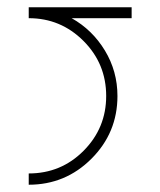

<svg xmlns="http://www.w3.org/2000/svg" viewBox="-20 -752 439 528"><path d="M59 -732H342V-702H177Q234 -670 268.5 -613Q303 -556 303 -488Q303 -387 231.5 -315.5Q160 -244 59 -244V-275Q148 -275 210 -337.5Q272 -400 272 -488Q272 -577 209.5 -639.5Q147 -702 59 -702Z"/></svg>

Font: Neo
Style: Regular
Weight: 400
Version: Version 1.1